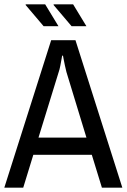

<svg xmlns="http://www.w3.org/2000/svg" viewBox="-21 -873 589 893"><path d="M-1 0 217 -686H330L548 0H453L406 -153H134L87 0ZM158 -233H381L288 -538Q285 -550 281 -568Q277 -586 274.5 -600Q272 -614 272 -614H268Q268 -614 265.5 -599.5Q263 -585 259.5 -567Q256 -549 252 -538ZM312 -751 228 -850 229 -853H319L381 -751ZM182 -751 98 -850 99 -853H189L251 -751Z"/></svg>

Font: Archivo Narrow
Style: Regular
Weight: 400
Designer: Hector Gatti
Foundry: Omnibus-Type
Version: Version 3.002